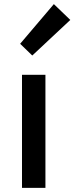

<svg xmlns="http://www.w3.org/2000/svg" viewBox="-20 -914 362 934"><path d="M87 0H201V-550H87ZM137 -644 322 -817 242 -894 78 -701Z"/></svg>

Font: Noto Sans CJK KR Medium
Style: Regular
Weight: 500
Designer: Ryoko NISHIZUKA (kana & ideographs); Paul D. Hunt (Latin, Greek & Cyrillic); Wenlong ZHANG (bopomofo); Sandoll Communica
Foundry: Adobe Systems Incorporated
Version: Version 1.004;PS 1.004;hotconv 1.0.82;makeotf.lib2.5.63406